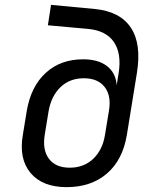

<svg xmlns="http://www.w3.org/2000/svg" viewBox="-20 -760 640 790"><path d="M254 10Q155 10 106 -48Q57 -106 74 -205L90 -303Q107 -404 168 -460Q229 -516 322 -516Q385 -516 421 -487.5Q457 -459 460 -409L468 -458Q481 -539 449 -586.5Q417 -634 343 -641L177 -656L190 -740L370 -723Q474 -713 518.5 -646Q563 -579 543 -458L502 -205Q485 -102 420 -46Q355 10 254 10ZM267 -70Q325 -70 363.5 -106.5Q402 -143 412 -205L428 -303Q439 -365 411 -401.5Q383 -438 325 -438Q267 -438 229 -401.5Q191 -365 180 -303L164 -205Q154 -143 181.5 -106.5Q209 -70 267 -70Z"/></svg>

Font: JetBrains Mono NL
Style: Italic
Weight: 400
Italic angle: -9°
Monospace: yes
Designer: Philipp Nurullin, Konstantin Bulenkov
Foundry: JetBrains
Version: Version 2.305; ttfautohint (v1.8.4.7-5d5b)